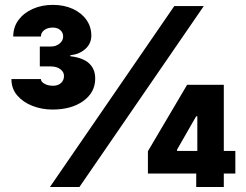

<svg xmlns="http://www.w3.org/2000/svg" viewBox="-20 -752 990 772"><path d="M191.4 -311.5Q148.4 -311.5 110.6 -326.2Q72.8 -340.8 49.3 -368.2Q25.9 -395.5 25.9 -434.1H144.5Q144.5 -423.3 158.7 -415.3Q172.9 -407.2 193.4 -407.2Q213.4 -407.2 225.3 -418.2Q237.3 -429.2 237.3 -446.8Q237.3 -462.9 222.4 -473.9Q207.5 -484.9 184.1 -484.9H140.1V-564.9H184.1Q205.1 -564.9 219.5 -576.7Q233.9 -588.4 233.9 -605Q233.9 -621.1 222.4 -631.1Q210.9 -641.1 192.4 -641.1Q170.9 -641.1 157.7 -630.9Q144.5 -620.6 144.5 -605H33.2Q33.2 -643.1 54.4 -671.6Q75.7 -700.2 111.8 -716.3Q147.9 -732.4 192.4 -732.4Q237.8 -732.4 272.7 -716.3Q307.6 -700.2 327.4 -672.4Q347.2 -644.5 347.2 -608.9Q347.2 -576.7 323.2 -555.2Q299.3 -533.7 262.7 -529.8V-525.9Q313.5 -520 338.1 -497.3Q362.8 -474.6 362.8 -436Q362.8 -380.4 314.9 -345.9Q267.1 -311.5 191.4 -311.5ZM180.7 0 680.7 -727.5H799.3L299.3 0ZM574.7 -54.2V-144L732.4 -411.1H817.9V-284.2H768.6L691.9 -150.4V-145H926.3V-54.2ZM769 0V-81.5L773.4 -121.1V-411.1H879.9V0Z"/></svg>

Font: Inter 17pt Black
Style: Regular
Weight: 900
Version: Version 4.001;git-66647c0bb